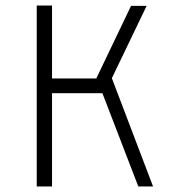

<svg xmlns="http://www.w3.org/2000/svg" viewBox="-20 -670 660 690"><path d="M477 0H530L382 -389L507 -649H451L326 -388H167V-650H112V0H167V-335H348Z"/></svg>

Font: Grotesk 01 Extrafine
Style: Bold
Weight: 400
Designer: Frank Adebiaye, contributions by Jérémy Landes, Ariel Martín Pérez
Foundry: Velvetyne Type Foundry
Version: Version 3.000;Glyphs 3.1.2 (3150)